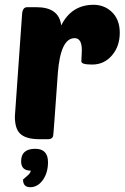

<svg xmlns="http://www.w3.org/2000/svg" viewBox="-20 -580 519 800"><path d="M319 -324 321 -371Q321 -421 291 -421Q232 -421 221 -275Q202 -6 202 -20Q202 0 180 0H144Q86 0 62 -25Q42 -46 42 -95Q42 -101 72 -521Q74 -550 93 -550H132Q226 -550 235 -474Q278 -560 370 -560Q413 -560 444 -532Q479 -500 479 -444Q479 -388 448 -351Q415 -311 364 -311Q319 -311 319 -324ZM68 92Q68 40 127 40Q180 40 180 96Q180 138 160 168Q138 200 106 200Q76 200 76 168L92 154Q108 141 108 131Q68 131 68 92Z"/></svg>

Font: PoetsenOne
Style: Regular
Weight: 400
Designer: Rodrigo Fuenzalida, Pablo Impallari
Foundry: Pablo Impallari, Rodrigo Fuenzalida
Version: Version 1.000